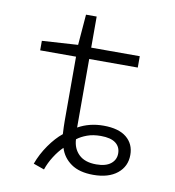

<svg xmlns="http://www.w3.org/2000/svg" viewBox="-79 -739 758 833"><g transform="rotate(10 300.0 -322.5)"><path d="M122 7Q138 -37 166 -77Q194 -117 224 -141Q222 -175 222 -199V-482H64V-524L222 -534L233 -669H280V-532H494V-482H280V-180Q330 -208 392 -208Q459 -208 493.5 -179.5Q528 -151 528 -103Q528 -52 489.5 -21Q451 10 384 10Q323 10 286.5 -15.5Q250 -41 237 -83Q217 -64 198.5 -35Q180 -6 170 24ZM475 -100Q475 -129 453.5 -145.5Q432 -162 388 -162Q354 -162 328 -152.5Q302 -143 284 -129Q286 -88 312.5 -62.5Q339 -37 389 -37Q431 -37 453 -54.5Q475 -72 475 -100Z"/></g></svg>

Font: Noto Sans Mono UI Light
Style: Regular
Weight: 300
Monospace: yes
Designer: Monotype Design team
Foundry: Monotype Imaging Inc.
Version: Version 1.000